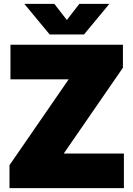

<svg xmlns="http://www.w3.org/2000/svg" viewBox="-20 -971 688 991"><path d="M29 0V-118.5L361 -600V-561.5H34V-740H614.5V-621.5L282.5 -140V-178.5H619.5V0ZM236.5 -793 105.5 -951H260.5L340 -848.5H310L389.5 -951H544.5L413.5 -793Z"/></svg>

Font: Encode Sans SC Condensed Thin Black
Style: Regular
Weight: 900
Version: Version 3.002